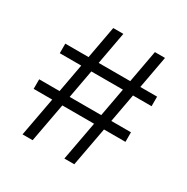

<svg xmlns="http://www.w3.org/2000/svg" viewBox="-153 -791 897 922"><g transform="rotate(30 296.0 -330.0)"><path d="M93 0 133 -216H30V-269H143L172 -427H53V-480H182L215 -660H271L238 -480H413L446 -660H502L469 -480H562V-427H459L430 -269H539V-216H420L380 0H325L365 -216H189L149 0ZM199 -269H374L403 -427H228Z"/></g></svg>

Font: Bricolage Grotesque 10pt ExtraLight
Style: Regular
Weight: 200
Designer: Mathieu Triay
Foundry: Atelier Triay
Version: Version 1.000; ttfautohint (v1.8.4.7-5d5b);gftools[0.9.32]